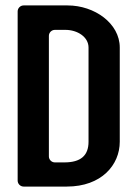

<svg xmlns="http://www.w3.org/2000/svg" viewBox="-20 -687 506 707"><path d="M229 -667H67C55 -667 45 -657 45 -645V-22C45 -10 55 0 67 0H226C354 0 421 -80 421 -165V-512C421 -601 328 -667 229 -667ZM306 -165C306 -114 277 -89 217 -89H182C170 -89 160 -99 160 -111V-555C160 -567 170 -577 182 -577H221C265 -577 306 -551 306 -512Z"/></svg>

Font: DIN Rundschrift
Style: Breit
Weight: 400
Width: 7
Version: Version 1.027